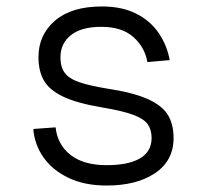

<svg xmlns="http://www.w3.org/2000/svg" viewBox="-20 -562 640 594"><path d="M310 12Q242 12 192.5 -11.5Q143 -35 115 -74.5Q87 -114 83 -163L152 -168Q158 -114 198.5 -82.5Q239 -51 310 -51Q377 -51 413 -72Q449 -93 449 -135Q449 -160 437.5 -177Q426 -194 393 -206.5Q360 -219 294 -230Q217 -243 174.5 -263.5Q132 -284 115.5 -313.5Q99 -343 99 -385Q99 -454 150 -498Q201 -542 295 -542Q358 -542 402 -519.5Q446 -497 471.5 -459Q497 -421 505 -376L436 -370Q428 -416 392.5 -447.5Q357 -479 294 -479Q231 -479 199 -453Q167 -427 167 -385Q167 -355 180 -337Q193 -319 224.5 -308Q256 -297 311 -288Q391 -276 436 -256Q481 -236 499 -207Q517 -178 517 -135Q517 -65 460 -26.5Q403 12 310 12Z"/></svg>

Font: Geist Mono Light
Style: Regular
Weight: 300
Monospace: yes
Designer: Basement.studio, Andrés Briganti, Mateo Zaragoza
Foundry: Basement.studio, Vercel, Andrés Briganti, Guido Ferreyra, Mateo Zaragoza
Version: Version 1.500; ttfautohint (v1.8.4.7-5d5b)